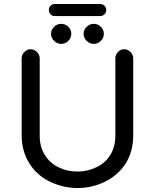

<svg xmlns="http://www.w3.org/2000/svg" viewBox="-20 -936 780 967"><path d="M226 -886Q226 -898 234.5 -907Q243 -916 256 -916H484Q497 -916 506 -907Q515 -898 515 -886Q515 -873 506 -864Q497 -855 484 -855H256Q243 -855 234.5 -864Q226 -873 226 -886ZM89 -642Q89 -660 102.5 -674Q116 -688 134 -688Q152 -688 166 -674Q180 -660 180 -642V-253Q180 -193 207 -154Q231 -115 274.5 -93.5Q318 -72 370 -72Q421 -72 464 -93Q510 -114 535.5 -155.5Q561 -197 561 -253V-642Q561 -660 574 -674Q587 -688 605 -688Q624 -688 637.5 -674Q651 -660 651 -642V-256Q651 -170 610 -108Q571 -51 507 -20Q443 11 370 11Q301 11 236 -19Q168 -50 128.5 -112Q89 -174 89 -256ZM288 -816Q309 -816 324 -801Q339 -786 339 -766Q339 -745 324 -730Q309 -715 288 -715Q268 -715 252.5 -730Q237 -745 237 -766Q237 -786 252.5 -801Q268 -816 288 -816ZM452 -816Q473 -816 488 -801Q503 -786 503 -766Q503 -745 488 -730Q473 -715 452 -715Q432 -715 416.5 -730Q401 -745 401 -766Q401 -786 416.5 -801Q432 -816 452 -816Z"/></svg>

Font: 寒蝉全圆体
Style: Regular
Weight: 400
Designer: Warren2060
      Designed by Motoya company      

      [Varela Round]
      Joe Prince(Latin component); Avraham Cornf
Foundry: ChillType
Version: Version 3.200